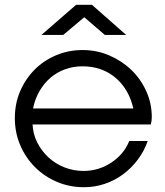

<svg xmlns="http://www.w3.org/2000/svg" viewBox="-20 -769 690 802"><path d="M153 -623H244L332 -697L418 -623H507L364 -749H298ZM520 -180Q497 -124 444.5 -89.5Q392 -55 329 -55Q287 -55 249 -70Q211 -85 182.5 -111.5Q154 -138 136 -173Q118 -208 116 -249H610Q612 -257 613 -264.5Q614 -272 614 -280Q614 -337 591 -388Q568 -439 528.5 -477Q489 -515 436.5 -537.5Q384 -560 325 -560Q266 -560 214 -538Q162 -516 124 -477.5Q86 -439 64 -387.5Q42 -336 42 -276Q42 -215 64.5 -162.5Q87 -110 126 -71Q165 -32 217.5 -9.5Q270 13 331 13Q376 13 417.5 -1Q459 -15 493.5 -40.5Q528 -66 555 -101.5Q582 -137 597 -180ZM118 -316Q126 -355 144.5 -387.5Q163 -420 190 -443.5Q217 -467 251.5 -479.5Q286 -492 325 -492Q405 -492 461.5 -445Q518 -398 537 -316Z"/></svg>

Font: Involve
Style: Regular
Weight: 400
Designer: Stefan Peev
Foundry: Context Ltd.
Version: Version 1.001